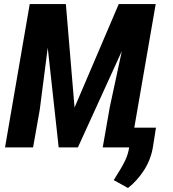

<svg xmlns="http://www.w3.org/2000/svg" viewBox="-20 -731 858 952"><path d="M192.9 -710.9H306.6L349.6 -197.8L568.8 -710.9H690.4L366.2 0H271ZM127.4 -710.9H244.6L177.2 -187.5L144 0H4.9ZM634.3 -710.9H752L628.9 0H489.3L524.4 -200.2ZM753.4 -98.1 738.3 -2.4Q728.5 58.1 695.6 110.6Q662.6 163.1 614.7 201.2L543.9 162.1Q559.6 136.2 575 111.6Q590.3 86.9 602.3 61Q614.3 35.2 619.6 4.9L637.7 -98.1Z"/></svg>

Font: Roboto Condensed
Style: Bold Italic
Weight: 700
Italic angle: -12°
Designer: Christian Robertson
Foundry: Google
Version: Version 3.0